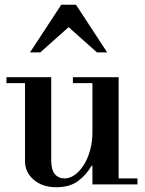

<svg xmlns="http://www.w3.org/2000/svg" viewBox="-20 -774 610 806"><path d="M478 -25H557V0H368V-78H364Q342 -39 307 -13.5Q272 12 216 12Q158 12 121.5 -19.5Q85 -51 85 -97V-425H7V-450H195V-100Q195 -62 210 -43.5Q225 -25 251 -25Q273 -25 294 -40Q315 -55 331.5 -81Q348 -107 358 -142.5Q368 -178 368 -219V-425H286V-450H478ZM387 -554 268 -660 149 -554H106L237 -754H299L430 -554Z"/></svg>

Font: Libre Bodoni
Style: Regular
Weight: 400
Designer: Pablo Impallari, Rodrigo Fuenzalida
Foundry: Pablo Impallari, Rodrigo Fuenzalida
Version: Version 1.001; ttfautohint (v1.5.65-e2d9)